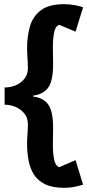

<svg xmlns="http://www.w3.org/2000/svg" viewBox="-20 -733 416 915"><path d="M285 162Q230 162 195 145Q160 128 141.5 98.5Q123 69 116 31Q109 -7 109 -49Q109 -60 109.5 -71.5Q110 -83 111 -94Q112 -105 112.5 -116.5Q113 -128 113 -140Q113 -171 96.5 -191.5Q80 -212 55 -223Q30 -234 2 -234V-316Q30 -316 55 -326.5Q80 -337 96.5 -358Q113 -379 113 -408Q113 -424 112 -440Q111 -456 110 -472Q109 -488 109 -503Q109 -559 122.5 -606.5Q136 -654 174 -683.5Q212 -713 285 -713Q314 -713 339 -708Q364 -703 376 -698L340 -582L262 -615Q243 -607 237.5 -576.5Q232 -546 232 -507Q232 -483 232.5 -466Q233 -449 233 -426Q233 -349 210.5 -316.5Q188 -284 137 -277V-273Q188 -267 210.5 -234Q233 -201 233 -124Q233 -101 232.5 -85Q232 -69 232 -44Q232 -6 237.5 25Q243 56 262 64L340 30L376 147Q364 151 339 156.5Q314 162 285 162Z"/></svg>

Font: Kreon Light
Style: Regular
Weight: 300
Designer: Julia Petretta
Foundry: Julia Petretta and Eli Heuer
Version: Version 2.002